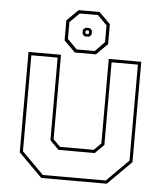

<svg xmlns="http://www.w3.org/2000/svg" viewBox="-53 -786 707 833"><g transform="rotate(5 300.5 -370.0)"><path d="M158 0 55 -103V-540H196.5V-172L227 -141.5H374L404.5 -172V-540H546V-103L443 0ZM163.5 -13.5H437.5L532.5 -108.5V-526.5H418V-166.5L379.5 -128H221.5L183 -166.5V-526.5H68.5V-108.5ZM255.5 -555 206.5 -603.5V-690.5L255.5 -739.5H347L396 -690.5V-603.5L347 -555ZM262 -569H341L382 -611V-684.5L341 -725.5H262L220.5 -684.5V-611ZM291.5 -628.5 281.5 -638.5V-656.5L291.5 -666H311.5L321 -656.5V-638.5L311.5 -628.5ZM297 -639.5H305.5L309 -643V-651.5L305.5 -655H297L293.5 -651.5V-643Z"/></g></svg>

Font: Tourney Thin Thin
Style: Regular
Weight: 250
Version: Version 1.015